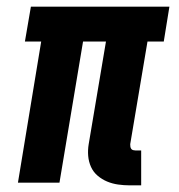

<svg xmlns="http://www.w3.org/2000/svg" viewBox="-20 -550 540 578"><path d="M371 8Q353 8 335.5 5.5Q318 3 302.5 -3.5Q287 -10 274 -21Q261 -32 254 -47.5Q247 -63 245.5 -80.5Q244 -98 247 -116L299 -425H230L159 0H34L104 -425H55L73 -530H490L473 -425H424L372 -116Q372 -112 372.5 -108.5Q373 -105 375 -102Q377 -99 381 -98Q385 -97 388 -97H405V8Z"/></svg>

Font: Iosevka Curly XBdObl
Style: Regular
Weight: 800
Italic angle: -9°
Monospace: yes
Designer: Belleve Invis
Foundry: Belleve Invis
Version: Version 11.1.0; ttfautohint (v1.8.3)